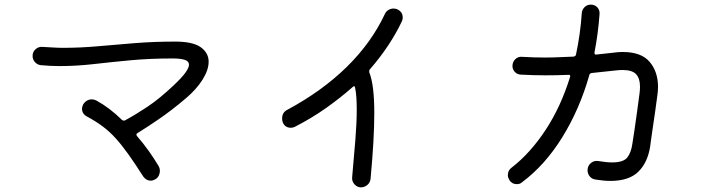

<svg xmlns="http://www.w3.org/2000/svg" viewBox="-20 -789 3040 831"><path d="M738 -609Q815 -609 849 -584.5Q883 -560 883 -522Q883 -486 856.5 -444Q830 -402 785 -364Q724 -312 668.5 -274Q613 -236 575 -213Q567 -208 573 -200Q600 -169 623.5 -136Q647 -103 666 -71Q672 -61 672 -49Q672 -39 667.5 -29.5Q663 -20 654 -14Q642 -7 633 -7Q613 -7 600 -25Q565 -80 536.5 -120Q508 -160 481.5 -189.5Q455 -219 425 -241.5Q395 -264 356 -285Q335 -296 335 -319Q335 -327 340 -337Q354 -359 378 -359Q387 -359 397 -354Q454 -323 508 -270Q514 -265 521 -268Q564 -291 617.5 -326.5Q671 -362 733 -421Q767 -453 782.5 -474.5Q798 -496 798 -509Q798 -524 779.5 -530Q761 -536 728 -536Q628 -536 543.5 -528Q459 -520 384.5 -511.5Q310 -503 238 -503Q218 -503 197.5 -504Q177 -505 156 -507Q141 -509 131 -520.5Q121 -532 121 -547Q121 -565 134.5 -576.5Q148 -588 165 -586Q187 -585 209 -583.5Q231 -582 253 -582Q328 -582 405.5 -589Q483 -596 565.5 -602.5Q648 -609 738 -609Z M1699 -749Q1723 -738 1723 -713Q1723 -703 1719 -696Q1696 -647 1661.5 -594.5Q1627 -542 1581 -489Q1577 -485 1578 -477Q1590 -446 1595 -401.5Q1600 -357 1600 -300Q1600 -243 1596 -173Q1592 -103 1584 -17Q1583 0 1570.5 11Q1558 22 1541 22Q1525 21 1514 8.5Q1503 -4 1504 -20Q1512 -109 1518 -183Q1524 -257 1524 -315Q1524 -342 1522.5 -366Q1521 -390 1517 -409Q1515 -421 1506 -412Q1454 -366 1392 -322Q1330 -278 1256 -240Q1248 -236 1239 -236Q1214 -236 1204 -259Q1201 -268 1201 -276Q1201 -303 1224 -314Q1376 -396 1482 -500.5Q1588 -605 1646 -729Q1651 -740 1661.5 -746Q1672 -752 1683 -752Q1692 -752 1699 -749Z M2635 -561Q2656 -564 2675 -564Q2756 -564 2792 -521Q2828 -478 2828 -413Q2828 -395 2825 -375Q2821 -343 2815.5 -305.5Q2810 -268 2805 -234Q2800 -200 2797 -178Q2794 -156 2794 -155Q2783 -85 2742.5 -45.5Q2702 -6 2622 -6Q2593 -6 2557 -12Q2542 -14 2532.5 -25.5Q2523 -37 2523 -52Q2523 -71 2537 -83Q2551 -95 2570 -92Q2605 -86 2629 -86Q2679 -86 2695.5 -108Q2712 -130 2717 -167Q2721 -190 2726 -225.5Q2731 -261 2737 -303Q2743 -345 2748 -385Q2749 -393 2749.5 -400Q2750 -407 2750 -414Q2750 -450 2733 -468Q2716 -486 2675 -486Q2668 -486 2660 -485.5Q2652 -485 2644 -484L2541 -473Q2532 -471 2531 -465Q2489 -317 2414 -195.5Q2339 -74 2238 1Q2230 8 2217 8Q2196 8 2185 -9Q2182 -14 2180 -19.5Q2178 -25 2178 -31Q2178 -52 2195 -64Q2275 -126 2341 -226Q2407 -326 2447 -455Q2447 -456 2447.5 -457Q2448 -458 2448 -459Q2448 -467 2439 -465Q2415 -464 2390.5 -463.5Q2366 -463 2340 -463Q2290 -463 2234 -466Q2218 -467 2208 -478Q2198 -489 2198 -503Q2198 -521 2210.5 -533Q2223 -545 2240 -543Q2291 -540 2338 -540Q2371 -540 2402 -541.5Q2433 -543 2463 -544Q2472 -546 2473 -553Q2482 -595 2488.5 -640.5Q2495 -686 2498 -732Q2499 -747 2510 -758Q2521 -769 2537 -769Q2554 -769 2565 -757.5Q2576 -746 2575 -729Q2572 -687 2566.5 -645Q2561 -603 2553 -562V-560Q2553 -551 2562 -553Z"/></svg>

Font: Kiwi Maru
Style: Regular
Weight: 400
Designer: Hiroki-Chan
Version: Version 1.100